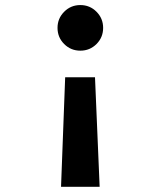

<svg xmlns="http://www.w3.org/2000/svg" viewBox="-20 -547 626 748"><path d="M217.8 180.7 233.9 -246.1H350.1L368.2 180.7ZM293 -527.3Q330.1 -527.3 356 -501.2Q381.8 -475.1 381.8 -438.5Q381.8 -401.4 356 -375.5Q330.1 -349.6 293 -349.6Q255.9 -349.6 230 -375.5Q204.1 -401.4 204.1 -438.5Q204.1 -475.1 230 -501.2Q255.9 -527.3 293 -527.3Z"/></svg>

Font: Cascadia Code NF
Style: Bold
Weight: 700
Monospace: yes
Designer: Aaron Bell
Foundry: Saja Typeworks
Version: Version 2404.023; ttfautohint (v1.8.4)